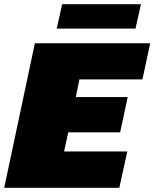

<svg xmlns="http://www.w3.org/2000/svg" viewBox="-23 -894 735 914"><path d="M-3 0 143 -688H692L655 -516H355L338 -432H585L549 -264H302L282 -173H583L545 0ZM247 -758 273 -874H648L622 -758Z"/></svg>

Font: Saira SemiExpanded Black
Style: Italic
Weight: 900
Width: 6
Italic angle: -12°
Designer: Hector Gatti with collaboration of the Omnibus-Type team
Foundry: Omnibus-Type
Version: Version 1.101